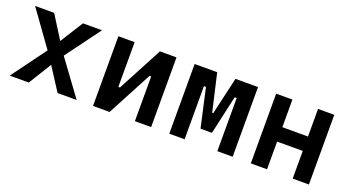

<svg xmlns="http://www.w3.org/2000/svg" viewBox="-44 -929 2431 1340"><g transform="rotate(20 1172.0 -259.0)"><path d="M44.4 0 232.4 -255.9 44.4 -517.6H186L293 -347.7L399.9 -517.6H541.5L351.1 -259.8L541.5 0H399.9L290.5 -169.4L186 0Z M663.1 0V-517.6H783.7V-185.5H795.9L971.7 -517.6H1094.7V0H974.1V-332H961.9L786.1 0Z M1229.5 0V-517.6H1397L1460.9 -239.3H1468.8L1532.7 -517.6H1700.2V0H1586.4V-394.5H1571.3L1507.3 -107.4H1422.4L1358.4 -394.5H1343.3V0Z M2146 0V-205.6H1955.6V0H1835V-517.6H1955.6V-312.5H2146V-517.6H2266.6V0Z"/></g></svg>

Font: Cascadia Code SemiBold
Style: Regular
Weight: 600
Monospace: yes
Designer: Aaron Bell
Foundry: Saja Typeworks
Version: Version 2404.023; ttfautohint (v1.8.4)